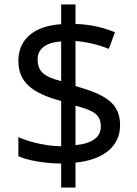

<svg xmlns="http://www.w3.org/2000/svg" viewBox="-20 -779 612 857"><path d="M253 -49V58H317V-53C444 -66 516 -127 516 -220C516 -320 449 -357 317 -395V-596C370 -592 423 -578 466 -561L493 -635C445 -655 388 -670 317 -672V-759H253V-671C136 -664 62 -606 62 -508C62 -413 121 -364 253 -328V-126C185 -127 107 -146 62 -167V-82C105 -62 179 -50 253 -49ZM253 -594V-417C173 -437 148 -462 148 -515C148 -559 181 -589 253 -594ZM317 -131V-307C404 -285 430 -264 430 -214C430 -169 395 -139 317 -131Z"/></svg>

Font: Noto Sans Arabic UI
Style: Regular
Weight: 400
Designer: Monotype Design Team, Nadine Chahine and Nizar Qandah
Foundry: Monotype Imaging Inc.
Version: Version 2.010